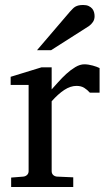

<svg xmlns="http://www.w3.org/2000/svg" viewBox="-20 -753 431 773"><path d="M341.8 -379.9Q332 -391.1 319.3 -399.2Q306.6 -407.2 288.1 -407.2Q263.7 -407.2 238.8 -390.9Q213.9 -374.5 188 -345.2V-64Q188 -54.7 193.8 -48.8Q199.7 -43 209 -42L274.9 -39.1V0H24.9V-38.1L74.2 -42Q83 -43 89.1 -48.8Q95.2 -54.7 95.2 -64V-411.1H22.9V-443.8L147 -481.9H188V-393.1Q198.7 -404.8 214.1 -422.1Q229.5 -439.5 247.1 -455.6Q264.6 -471.7 283.4 -482.9Q302.2 -494.1 319.8 -494.1Q327.6 -494.1 336.4 -492.7Q345.2 -491.2 353.5 -489Q361.8 -486.8 368.9 -484.1Q376 -481.4 380.9 -479V-379.9ZM360.8 -688Q360.8 -674.3 354.2 -664.6Q347.7 -654.8 337.9 -647.9L185.5 -550.8H128.9L261.7 -706.1Q267.6 -712.4 272.5 -717.5Q277.3 -722.7 283.2 -726.1Q289.1 -729.5 296.6 -731.2Q304.2 -732.9 314.9 -732.9Q328.1 -732.9 336.9 -728.8Q345.7 -724.6 351.1 -718.3Q356.4 -711.9 358.6 -703.9Q360.8 -695.8 360.8 -688Z"/></svg>

Font: Charis SIL
Style: Regular
Weight: 400
Foundry: SIL International
Version: Version 4.112